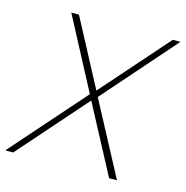

<svg xmlns="http://www.w3.org/2000/svg" viewBox="-135 -798 866 895"><g transform="rotate(15 298.0 -350.0)"><path d="M321 -352 508 0H470L296 -328L7 0H-31L282 -355L100 -700H137L307 -379L590 -700H627Z"/></g></svg>

Font: KoHo ExtraLight
Style: Italic
Weight: 275
Italic angle: -10°
Version: Version 1.000; ttfautohint (v1.6)